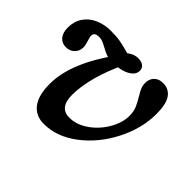

<svg xmlns="http://www.w3.org/2000/svg" viewBox="-105 -578 741 741"><g transform="rotate(45 265.5 -207.5)"><path d="M106 -114Q106 -173.9 133.5 -239.8Q160.9 -305.6 211.2 -374H260.4Q227.8 -306.8 212.4 -248.9Q197 -191 197 -145.9Q197 -110.4 210.6 -92.9Q224.3 -75.5 251.5 -75.5Q291.7 -75.5 328.9 -102Q366 -128.5 388.6 -168.2Q411.2 -207.9 411.2 -244Q411.2 -267.4 404.3 -284.4Q397.3 -301.4 384.3 -322.5Q373.7 -340.3 368.7 -352Q363.8 -363.8 363.8 -377.6Q363.8 -398.7 376.9 -412.4Q390 -426.1 414.2 -426.1Q445.1 -426.1 462.4 -401.8Q479.7 -377.5 479.7 -323.6Q479.7 -244.2 439.7 -166Q399.8 -87.8 334.8 -38.2Q269.9 11.3 199 11.3Q154.6 11.3 130.3 -20.4Q106 -52 106 -114ZM1.6 -317.7Q1.6 -350.9 18.2 -375.5Q34.7 -400.2 63.9 -413.2Q93 -426.2 128.4 -426.2Q160.5 -426.2 181.9 -422.2Q203.2 -418.3 227.9 -411.1Q233.9 -409.2 248.9 -405.1L212.5 -385.8Q228.8 -407.5 244.9 -416.8Q261.1 -426.1 278 -426.1Q295.7 -426.1 306.1 -418Q316.5 -410 316.5 -396.3Q316.5 -372.9 289.1 -358.4Q261.6 -343.8 217 -343.8Q198.1 -343.8 184.3 -349Q170.5 -354.2 153.7 -363.8Q140 -371 131.9 -374.2Q123.9 -377.4 114.5 -377.4Q100.3 -377.4 93.9 -373Q87.5 -368.5 87.5 -358.1Q87.5 -353.2 89.2 -347.4Q90.9 -341.7 92.6 -336Q94.5 -329.3 96.6 -321.5Q98.7 -313.7 98.7 -306.9Q98.7 -285.8 84.9 -272Q71.1 -258.3 49.9 -258.3Q27.6 -258.3 14.6 -274.1Q1.6 -289.8 1.6 -317.7Z"/></g></svg>

Font: Playfair Micro SmCond SmLight
Style: Italic
Weight: 360
Width: 4
Italic angle: -15.6°
Designer: Claus Eggers Sørensen
Foundry: Claus Eggers Sørensen
Version: Version 2.203;Glyphs 3.3 (3326)